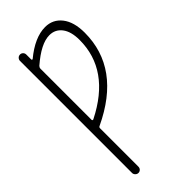

<svg xmlns="http://www.w3.org/2000/svg" viewBox="-294 -804 1089 1089"><g transform="rotate(-45 250.0 -260.0)"><path d="M136.7 -592.8V-180.7Q136.7 -177.7 139.6 -176.3Q142.6 -174.8 146.5 -176.8Q409.2 -308.6 409.2 -549.8Q409.2 -617.2 381.3 -653.8Q353.5 -690.4 306.6 -690.4Q239.3 -690.4 143.6 -607.4Q136.7 -599.6 136.7 -592.8ZM85.9 194.3V-705.1Q85.9 -714.8 93.3 -722.7Q100.6 -730.5 112.3 -730.5Q122.1 -730.5 129.4 -723.1Q136.7 -715.8 136.7 -705.1V-665Q136.7 -663.1 139.2 -661.6Q141.6 -660.2 143.6 -661.1Q239.3 -740.2 322.3 -740.2Q383.8 -740.2 421.4 -692.4Q459 -644.5 459 -558.6Q459 -273.4 144.5 -125Q136.7 -122.1 136.7 -113.3V194.3Q136.7 205.1 129.4 212.4Q122.1 219.7 111.8 219.7Q101.6 219.7 93.8 211.9Q85.9 204.1 85.9 194.3Z"/></g></svg>

Font: Rounded-X Mgen+ 1m light
Style: Regular
Weight: 200
Designer: [Source Han Sans]
Ryoko NISHIZUKA  (kana & ideographs); Paul D. Hunt (Latin, Greek & Cyrillic); Wenlong ZHANG  (bopomofo
Version: Version 1.059.20150602